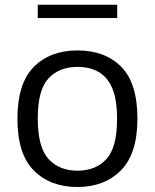

<svg xmlns="http://www.w3.org/2000/svg" viewBox="-20 -758 636 788"><path d="M298 9.5Q186.5 9.5 119 -58Q51.5 -125.5 51.5 -271Q51.5 -415.5 118.5 -483.2Q185.5 -551 298 -551Q411 -551 477.5 -484Q544 -417 544 -271Q544 -127 476.2 -58.8Q408.5 9.5 298 9.5ZM298 -57.5Q373 -57.5 416.8 -105.2Q460.5 -153 460.5 -270Q460.5 -349 440.8 -395.8Q421 -442.5 384.2 -463Q347.5 -483.5 298 -483.5Q223 -483.5 179 -436.2Q135 -389 135 -272Q135 -153.5 179 -105.5Q223 -57.5 298 -57.5ZM135 -684V-738.5H461V-684Z"/></svg>

Font: Encode Sans SemiExpanded SemiExpanded
Style: Regular
Weight: 400
Width: 6
Designer: Multiple Designers
Foundry: Impallari Type
Version: Version 3.000; ttfautohint (v1.8.3) -l 8 -r 50 -G 200 -x 14 